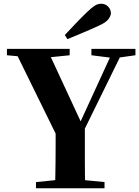

<svg xmlns="http://www.w3.org/2000/svg" viewBox="-20 -1005 744 1025"><path d="M326 -818Q355 -849 385 -880.5Q415 -912 443 -939Q469 -964 485.5 -974.5Q502 -985 520 -985Q543 -985 557.5 -969.5Q572 -954 572 -935Q572 -921 559 -903Q546 -885 508 -868Q467 -849 425 -831.5Q383 -814 340 -796ZM172 0V-33L332 -49H374L538 -33V0ZM274 0Q275 -39 275.5 -72Q276 -105 276.5 -142Q277 -179 277 -227Q277 -275 277 -343H433Q433 -276 433 -228Q433 -180 433 -143Q433 -106 433.5 -72.5Q434 -39 435 0ZM297 -251 55 -744H231L425 -326H396L404 -343L588 -744H642L400 -251ZM17 -710V-744H352V-710L213 -696H170ZM468 -710V-744H703V-710L603 -696H579Z"/></svg>

Font: Noto Serif KR ExtraLight ExtraBold
Style: Regular
Weight: 800
Version: Version 2.003-H1;hotconv 1.1.1;makeotfexe 2.6.0